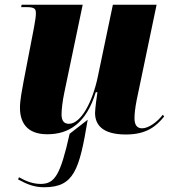

<svg xmlns="http://www.w3.org/2000/svg" viewBox="-20 -556 723 808"><path d="M510 10C597 10 638 -25 671 -66L665 -73C643 -44 606 -16 578 -16C557 -16 546 -30 546 -58C546 -78 549 -103 555 -134L639 -536H455L392 -235C370 -128 321 -35 270 -35C250 -35 239 -47 239 -74C239 -94 243 -131 251 -168L328 -536H71L69 -526H93C128 -526 131 -517 131 -499C131 -488 129 -473 123 -440L79 -212C73 -178 64 -135 64 -103C64 -43 91 9 179 9C270 9 343 -37 383 -168H390C388 -158 380 -96 380 -81C380 -34 407 10 510 10ZM166 232C291 232 314 160 349 -52L273 7C234 182 210 218 151 218C119 218 90 207 60 190L56 199C96 221 126 232 166 232Z"/></svg>

Font: Noto Serif Display SemiCondensed Black
Style: Italic
Weight: 900
Width: 4
Italic angle: -12°
Designer: Monotype Design Team
Foundry: Monotype Imaging Inc.
Version: Version 2.009